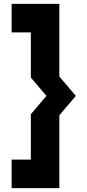

<svg xmlns="http://www.w3.org/2000/svg" viewBox="-20 -770 451 990"><path d="M139 -181 219.5 -275.5 139 -370V-603H40V-750H286V-375.5L371 -275.5L286 -175.5V200H40V53H139Z"/></svg>

Font: Tourney Expanded Black
Style: Regular
Weight: 900
Width: 7
Designer: Tyler Finck
Foundry: Etcetera Type Co
Version: Version 1.010; ttfautohint (v1.8.3)